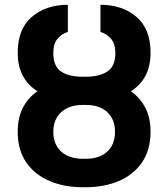

<svg xmlns="http://www.w3.org/2000/svg" viewBox="-20 -780 710 810"><path d="M341.6 -456.3Q400.2 -456.3 433.4 -478.7Q466.6 -501.1 466.6 -555.8Q466.6 -594.8 448.9 -615.8Q431.1 -636.7 403.8 -645.6V-759.9Q496.4 -759.6 555.8 -708.8Q615.1 -658 615.1 -558.2Q615.1 -499.3 593 -459.2Q571 -419 532 -394.9Q571 -367.9 593 -325.6Q615.1 -283.4 615.1 -224.1Q615.1 -147.7 579.5 -95.5Q544 -43.3 482.1 -16.7Q420.1 9.9 340.6 9.9H330.3Q250.4 9.9 188.2 -16.7Q126.1 -43.3 90.4 -95.3Q54.7 -147.4 54.7 -223.7Q54.7 -283.4 76.7 -325.8Q98.7 -368.3 137.8 -394.9Q99.1 -419.4 76.9 -459.3Q54.7 -499.3 54.7 -558.2Q54.7 -657 113.8 -708.3Q172.9 -759.6 266.3 -759.9V-645.6Q239 -636.7 221.9 -615.8Q204.9 -594.8 204.9 -555.8Q204.9 -500.4 237.7 -478.3Q270.6 -456.3 328.5 -456.3ZM340.6 -337.4H330.3Q271.3 -337.4 238.1 -306.8Q204.9 -276.3 204.9 -223.7Q204.9 -171.2 238.1 -140.6Q271.3 -110.1 330.3 -110.1H340.6Q400.2 -110.1 432.7 -140.6Q465.2 -171.2 465.2 -224.1Q465.2 -276.3 432.7 -306.8Q400.2 -337.4 340.6 -337.4Z"/></svg>

Font: Inter Zeller
Style: Bold
Weight: 700
Designer: Rasmus Andersson; Joe Bland
Foundry: zeller
Version: Version 3.015;git-dec3a8cb1